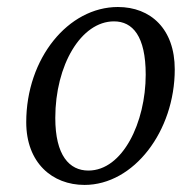

<svg xmlns="http://www.w3.org/2000/svg" viewBox="-20 -507 521 540"><path d="M217.7 13.1C356.3 13.1 471.5 -138.1 471.5 -311.9C471.5 -425.4 404 -487.3 311.6 -487.3C172 -487.3 53.8 -343 53.8 -163.3C53.8 -48.9 127.2 13.1 217.7 13.1ZM228.6 -27.3C175.1 -27.3 135.5 -69.8 135.5 -175.3C135.5 -323.9 208 -446.9 300.6 -446.9C353.1 -446.9 389.8 -405.4 389.8 -297.1C389.8 -162.9 325.1 -27.3 228.6 -27.3Z"/></svg>

Font: Source Serif Variable
Style: Italic
Weight: 389
Italic angle: -12°
Designer: Frank Grießhammer
Foundry: Adobe Systems Incorporated
Version: Version 3.001;hotconv 1.0.111;makeotfexe 2.5.65597